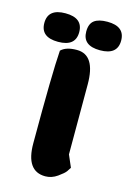

<svg xmlns="http://www.w3.org/2000/svg" viewBox="-159 -733 536 787"><g transform="rotate(15 109.5 -339.0)"><path d="M123 -617Q123 -650 141.5 -664Q160 -678 197 -678Q271 -678 271 -617.5Q271 -557 197 -557Q123 -557 123 -617ZM22 -667Q96 -667 96 -606.5Q96 -546 22 -546Q-52 -546 -52 -606.5Q-52 -667 22 -667ZM32 -118Q32 -418 39 -513Q60 -534 106 -534Q185 -534 185 -409V-112L207 -61Q203 -54 196 -44Q189 -34 165 -17Q141 0 114 0Q32 0 32 -118Z"/></g></svg>

Font: Chela One Cyrilic
Style: Regular
Weight: 400
Designer: Miguel Hernandez
Foundry: LatinoType
Version: Version 1.001